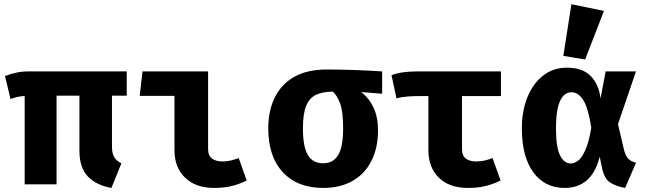

<svg xmlns="http://www.w3.org/2000/svg" viewBox="-20 -889 3117 926"><path d="M591.3 -544.6V-427.7H520V-183.6Q520 -149.2 530.8 -131Q541.5 -112.8 565.6 -101.5L517.4 17.4Q446.2 5.1 404.6 -36.9Q363.1 -79 363.1 -162.1V-427.7H252.8V0H99V-426.2Q76.9 -424.6 62.3 -421Q47.7 -417.4 30.8 -411.3L4.1 -522.1Q31.3 -532.8 58.5 -538.7Q85.6 -544.6 117.4 -544.6Z M821.5 -426.7H653.8L667.2 -544.6H983.6V-170.3Q983.6 -137.9 1002.6 -124.1Q1021.5 -110.3 1053.8 -110.3Q1074.9 -110.3 1094.4 -115.1Q1113.8 -120 1131.3 -126.7L1169.7 -18.5Q1142.6 -4.1 1103.6 6.7Q1064.6 17.4 1012.8 17.4Q924.1 17.4 872.8 -31.8Q821.5 -81 821.5 -164.6Z M1555.9 -553.8Q1617.4 -553.8 1690.5 -551.3Q1763.6 -548.7 1823.1 -544.6V-436.9L1721.5 -445.1Q1760 -415.9 1781.5 -370Q1803.1 -324.1 1803.1 -261Q1803.1 -175.9 1771.5 -113.3Q1740 -50.8 1680.8 -16.7Q1621.5 17.4 1538.5 17.4Q1414.4 17.4 1344.1 -58.2Q1273.8 -133.8 1273.8 -269.7Q1273.8 -355.4 1305.4 -419.2Q1336.9 -483.1 1399.5 -518.5Q1462.1 -553.8 1555.9 -553.8ZM1441 -269.7Q1441 -181 1464.9 -141.3Q1488.7 -101.5 1538.5 -101.5Q1587.2 -101.5 1611 -141.3Q1634.9 -181 1634.9 -269.7Q1634.9 -349.2 1620.8 -388.7Q1606.7 -428.2 1585.1 -447.2Q1536.9 -446.7 1504.9 -432.1Q1472.8 -417.4 1456.9 -379.2Q1441 -341 1441 -269.7Z M2395.9 -544.6V-425.6H2208.2V-170.3Q2208.2 -137.9 2226.9 -124.1Q2245.6 -110.3 2277.4 -110.3Q2299 -110.3 2318.7 -115.1Q2338.5 -120 2355.4 -126.7L2394.4 -18.5Q2366.7 -4.1 2327.7 6.7Q2288.7 17.4 2236.9 17.4Q2147.2 17.4 2096.7 -31.8Q2046.2 -81 2046.2 -164.6V-425.6H1997.9Q1975.4 -425.6 1946.2 -423.6Q1916.9 -421.5 1892.3 -414.4L1868.2 -526.2Q1912.8 -544.6 1993.3 -544.6Z M2713.8 -562.6Q2788.7 -562.6 2828.2 -523.1Q2867.7 -483.6 2876.4 -414.4L2901 -544.6H3047.2L2960.5 -290.3L2988.2 -171.8Q2996.9 -135.4 3011 -122.3Q3025.1 -109.2 3047.7 -104.6L2994.9 17.4Q2950.8 9.7 2922.3 -9Q2893.8 -27.7 2883.6 -79L2872.3 -133.3Q2834.9 17.4 2703.1 17.4Q2607.2 17.4 2552.1 -58.2Q2496.9 -133.8 2496.9 -269.7Q2496.9 -354.4 2523.8 -420.5Q2550.8 -486.7 2599.5 -524.6Q2648.2 -562.6 2713.8 -562.6ZM2736.4 -444.1Q2700.5 -444.1 2681 -401.8Q2661.5 -359.5 2661.5 -269.7Q2661.5 -177.9 2681.3 -139.2Q2701 -100.5 2732.3 -100.5Q2750.8 -100.5 2769 -114.9Q2787.2 -129.2 2803.6 -166.7Q2820 -204.1 2831.8 -272.8Q2817.4 -366.7 2793.6 -405.4Q2769.7 -444.1 2736.4 -444.1ZM2735.9 -868.7 2892.8 -836.4 2802.1 -602.1 2696.9 -619.5Z"/></svg>

Font: FiraCode Nerd Font
Style: Bold
Weight: 700
Designer: Carrois Corporate, Edenspiekermann AG, Nikita Prokopov
Foundry: Carrois Corporate, Edenspiekermann AG, Nikita Prokopov
Version: Version 6.002;Nerd Fonts 2.1.0